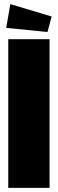

<svg xmlns="http://www.w3.org/2000/svg" viewBox="-20 -910 280 930"><path d="M210 -755 230 -830 30 -890 10 -775ZM20 -720V0H220V-720Z"/></svg>

Font: MikodacsPCS
Style: Regular
Weight: 900
Designer: gluk (gluksza@wp.pl)
Foundry: gluk (gluksza@wp.pl)
Version: Version 0.27